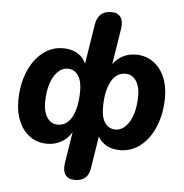

<svg xmlns="http://www.w3.org/2000/svg" viewBox="-59 -770 974 1016"><g transform="rotate(5 427.5 -262.0)"><path d="M315.8 105 346.4 -87.7H355.4Q333 -37.3 295.9 -13.5Q258.8 10.4 212.8 10.4Q162 10.4 123.5 -16.3Q85 -43 63.2 -91.2Q41.5 -139.4 41.5 -202.2Q41.5 -286.2 68.7 -354Q95.8 -421.8 144.1 -461.1Q192.4 -500.4 253.8 -500.4Q305.8 -500.4 340.2 -474.8Q374.6 -449.1 384.8 -402.3H372L409.8 -641Q422 -713.4 491.6 -713.4Q525.5 -713.4 540.8 -692Q556.2 -670.7 550.4 -631L514 -402.3H499.4Q521.8 -452.7 558.5 -476.6Q595.2 -500.4 641 -500.4Q691.8 -500.4 730.8 -473.7Q769.8 -447 791.5 -399.2Q813.3 -351.4 813.3 -288.6Q813.3 -204.6 786.1 -136.4Q759 -68.2 710.3 -28.9Q661.6 10.4 600.2 10.4Q548.2 10.4 513.8 -15.7Q479.4 -41.7 469.2 -88.5L488.4 -87.7L455.6 119.2Q450 154.7 430 171.6Q409.9 188.4 373.8 188.4Q340.7 188.4 325.4 166.6Q310 144.9 315.8 105ZM363 -284.6Q363 -336.7 343.3 -365.2Q323.7 -393.8 290 -394.8Q257.6 -395 233.8 -370.7Q209.9 -346.4 196.7 -303.5Q183.5 -260.6 183.5 -205.4Q183.5 -157.1 203.6 -126.7Q223.7 -96.3 257.4 -95.3Q309.9 -94.3 336.4 -146.4Q363 -198.5 363 -284.6ZM671.3 -285.4Q671.3 -333.7 651.2 -363.7Q631.1 -393.8 597.4 -394.8Q544.9 -395.8 518 -344Q491 -292.3 491 -206.2Q491 -154.1 510.7 -125.6Q530.3 -97.1 564.8 -96.1Q596.4 -95.9 620.6 -120.1Q644.9 -144.4 658.1 -187.3Q671.3 -230.3 671.3 -285.4Z"/></g></svg>

Font: SN Pro Thin
Style: Italic
Weight: 200
Italic angle: -9°
Designer: Tobias Whetton
Foundry: Supernotes
Version: Version 1.003;Glyphs 3.3 (3324)